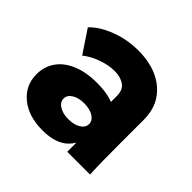

<svg xmlns="http://www.w3.org/2000/svg" viewBox="-132 -642 792 792"><g transform="rotate(45 263.5 -246.5)"><path d="M343 0V-145L325 -202V-307Q325 -344 302 -359Q279 -374 246 -374Q212 -374 173.5 -360.5Q135 -347 106 -324L40 -423Q73 -458 131.5 -480.5Q190 -503 256 -503Q320 -503 368.5 -481Q417 -459 445 -417.5Q473 -376 473 -316V-155Q473 -116 473.5 -77.5Q474 -39 476 0ZM208 10Q126 10 76.5 -31Q27 -72 27 -136Q27 -181 50.5 -215Q74 -249 119.5 -268.5Q165 -288 230 -288Q321 -288 364.5 -249Q408 -210 408 -145H364Q364 -71 326 -30.5Q288 10 208 10ZM251 -98Q284 -98 305 -111Q326 -124 326 -145Q326 -165 305 -178Q284 -191 251 -191Q219 -191 198 -178Q177 -165 177 -145Q177 -124 198 -111Q219 -98 251 -98Z"/></g></svg>

Font: SUSE ExtraBold
Style: Regular
Weight: 800
Designer: Rene Bieder
Foundry: SUSE
Version: Version 1.000